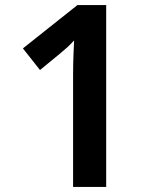

<svg xmlns="http://www.w3.org/2000/svg" viewBox="-20 -734 618 754"><path d="M397 0H267V-441Q267 -462 267.5 -484.5Q268 -507 269 -530Q270 -553 271 -575Q256 -559 244 -548Q232 -537 215 -523L137 -459L70 -544L284 -714H397Z"/></svg>

Font: Noto Sans Syriac Eastern SemiBold
Style: Regular
Weight: 600
Designer: Patrick Giasson and the Monotype Design Team
Foundry: Monotype Imaging Inc.
Version: Version 3.001